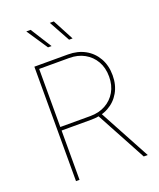

<svg xmlns="http://www.w3.org/2000/svg" viewBox="-168 -1044 951 1147"><g transform="rotate(-20 307.5 -471.0)"><path d="M113.3 0V-727.5H327.1Q388.2 -727.5 435.1 -701.7Q481.9 -675.8 508.5 -628.9Q535.2 -582 535.2 -519.5Q535.2 -458 508.5 -411.6Q481.9 -365.2 435.1 -339.4Q388.2 -313.5 327.1 -313.5H125V-335.9H327.1Q381.3 -335.9 423.1 -358.9Q464.8 -381.8 488.8 -423.1Q512.7 -464.4 512.7 -519.5Q512.7 -575.7 488.8 -617.2Q464.8 -658.7 423.1 -681.9Q381.3 -705.1 327.1 -705.1H135.7V0ZM543.9 0 365.2 -331.1H390.6L569.3 0ZM363.3 -808.1 289.6 -941.9H314.9L385.7 -808.1ZM229.5 -808.1 140.1 -941.9H167.5L252 -808.1Z"/></g></svg>

Font: Inter Thin
Style: Regular
Weight: 250
Designer: Rasmus Andersson
Foundry: rsms
Version: Version 4.001;git-66647c0bb